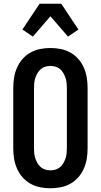

<svg xmlns="http://www.w3.org/2000/svg" viewBox="-20 -1000 540 1028"><path d="M250 8Q222 8 194.5 2.5Q167 -3 143 -16.5Q119 -30 100.5 -51Q82 -72 71 -97.5Q60 -123 55.5 -150Q51 -177 51 -205V-530Q51 -558 55.5 -585Q60 -612 71 -637.5Q82 -663 100.5 -684Q119 -705 143 -718.5Q167 -732 194.5 -737.5Q222 -743 250 -743Q278 -743 305.5 -737.5Q333 -732 357 -718.5Q381 -705 399.5 -684Q418 -663 429 -637.5Q440 -612 444.5 -585Q449 -558 449 -530V-205Q449 -177 444.5 -150Q440 -123 429 -97.5Q418 -72 399.5 -51Q381 -30 357 -16.5Q333 -3 305.5 2.5Q278 8 250 8ZM250 -88Q264 -88 277.5 -92Q291 -96 301.5 -105Q312 -114 319 -126Q326 -138 330.5 -151Q335 -164 336.5 -177.5Q338 -191 338 -205V-530Q338 -544 336.5 -557.5Q335 -571 330.5 -584Q326 -597 319 -609Q312 -621 301.5 -630Q291 -639 277.5 -643Q264 -647 250 -647Q236 -647 222.5 -643Q209 -639 198.5 -630Q188 -621 181 -609Q174 -597 169.5 -584Q165 -571 163.5 -557.5Q162 -544 162 -530V-205Q162 -191 163.5 -177.5Q165 -164 169.5 -151Q174 -138 181 -126Q188 -114 198.5 -105Q209 -96 222.5 -92Q236 -88 250 -88ZM156 -804 100 -842 192 -980H308L369 -888L400 -842L344 -804L250 -913Z"/></svg>

Font: Iosevka
Style: Bold
Weight: 700
Monospace: yes
Designer: Belleve Invis
Foundry: Belleve Invis
Version: Version 32.5.0; ttfautohint (v1.8.4)